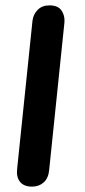

<svg xmlns="http://www.w3.org/2000/svg" viewBox="-20 -695 316 715"><path d="M99 0Q69 0 54.5 -18Q40 -36 44 -68L101 -618Q104 -642 120.5 -658.5Q137 -675 164 -675Q196 -675 209 -656Q222 -637 220 -612L163 -61Q160 -31 142.5 -15.5Q125 0 99 0Z"/></svg>

Font: Edu SA Beginner
Style: Bold
Weight: 700
Version: Version 1.003